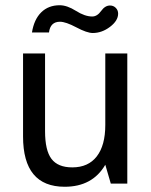

<svg xmlns="http://www.w3.org/2000/svg" viewBox="-20 -701 576 733"><path d="M431 -649Q431 -622 400 -598.5Q369 -575 334 -575Q312 -575 271.5 -596.5Q231 -618 209 -618Q172 -618 167 -577H102Q110 -627 137.5 -654Q165 -681 208 -681Q236 -681 270 -659.5Q304 -638 332 -638Q351 -638 366 -659Q381 -680 400 -680Q413 -680 422 -671Q431 -662 431 -649ZM256 -62Q317 -62 349.5 -104Q382 -146 382 -224V-497H466V0H403L382 -72Q333 12 227 12Q68 12 68 -180V-497H152V-200Q152 -127 176.5 -94.5Q201 -62 256 -62Z"/></svg>

Font: Atkinson Hyperlegible Pro
Style: Regular
Weight: 400
Designer: Elliott Scott, Megan Eiswerth, Linus Boman, Theodore Petrosky, Jacob Perez
Foundry: Braille Institute
Version: Version 1.5.1